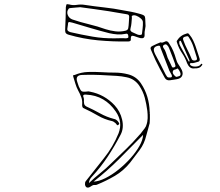

<svg xmlns="http://www.w3.org/2000/svg" viewBox="-20 -814 1040 907"><path d="M667 -704Q669 -691 665.5 -677Q662 -663 663 -649Q664 -630 643 -634Q638 -636 633 -637Q628 -638 624 -640Q612 -645 604.5 -645Q597 -645 598 -626Q598 -621 593.5 -619.5Q589 -618 584 -618Q513 -617 443 -623.5Q373 -630 304 -650Q291 -654 289 -661.5Q287 -669 288 -679Q289 -705 290 -730Q291 -755 291 -780Q292 -788 293.5 -792Q295 -796 307 -793Q324 -788 343 -791Q362 -794 380 -791Q426 -784 472 -779Q518 -774 563 -765Q581 -762 599 -758.5Q617 -755 635 -750Q659 -744 663 -738Q667 -732 667 -704ZM359 -780Q346 -779 335 -778Q324 -777 313 -776Q310 -775 308 -775Q306 -775 304 -772Q294 -759 300 -743.5Q306 -728 322 -722Q360 -709 400 -699.5Q440 -690 479 -676Q501 -669 525 -666Q549 -663 573 -669Q585 -672 586 -682Q588 -694 588.5 -706Q589 -718 590 -730Q591 -738 588.5 -742Q586 -746 577 -747Q556 -750 535 -754Q514 -758 494 -761Q460 -766 425.5 -771Q391 -776 359 -780ZM655 -695V-709Q655 -718 645.5 -726.5Q636 -735 624.5 -739.5Q613 -744 605 -740Q602 -739 602.5 -735.5Q603 -732 603 -729Q602 -717 601 -705Q600 -693 597 -682Q594 -673 597.5 -668Q601 -663 607 -661Q617 -657 627 -652Q637 -647 648 -650Q651 -652 651 -657Q653 -668 653.5 -678Q654 -688 655 -695ZM523 -633Q536 -633 548.5 -633.5Q561 -634 573 -633Q580 -633 584 -635Q588 -637 586 -645Q585 -658 572 -654Q553 -650 534 -651.5Q515 -653 497 -657Q453 -668 409.5 -681Q366 -694 322 -707Q315 -709 308 -710Q301 -711 301 -698Q300 -689 298 -678Q296 -667 313 -662Q365 -650 417 -641Q469 -632 523 -633ZM899 -491Q886 -489 877.5 -496Q869 -503 864 -515Q855 -541 840 -563Q825 -585 817 -610Q816 -614 815 -616.5Q814 -619 816 -622Q832 -648 863 -656Q868 -658 871 -655Q874 -652 876 -649Q886 -637 892.5 -623Q899 -609 904 -595Q909 -581 913.5 -566Q918 -551 923 -537Q926 -524 915 -522Q907 -520 899 -517.5Q891 -515 883 -516Q878 -516 877 -513Q876 -510 880 -506Q888 -499 903.5 -499.5Q919 -500 926 -507Q928 -509 929.5 -511.5Q931 -514 934 -512Q937 -510 935.5 -507.5Q934 -505 932 -503Q924 -490 899 -491ZM898 -528Q915 -528 909 -544Q905 -556 901.5 -568Q898 -580 894 -592Q887 -614 873 -636Q869 -644 863.5 -643Q858 -642 852 -640Q841 -636 846 -624Q854 -601 865.5 -579Q877 -557 886 -534Q890 -528 898 -528ZM872 -523Q873 -524 875 -524V-529Q865 -552 855 -574.5Q845 -597 835 -619Q833 -623 830 -621Q827 -621 827 -616Q826 -610 828 -604.5Q830 -599 833 -594Q843 -576 852.5 -558.5Q862 -541 872 -523ZM738 -614Q744 -612 748 -613Q752 -614 756 -616Q765 -621 770.5 -618Q776 -615 780 -607Q791 -591 798.5 -573Q806 -555 811 -537Q815 -521 823.5 -509Q832 -497 839 -483Q846 -467 840 -455Q834 -443 816 -440Q809 -439 800.5 -437.5Q792 -436 784 -435Q766 -432 758 -447Q747 -467 736 -487.5Q725 -508 715 -529Q704 -553 693 -579Q687 -591 700 -597Q711 -602 720 -606.5Q729 -611 738 -614ZM809 -503Q808 -506 807.5 -509Q807 -512 806 -515Q801 -529 795.5 -543.5Q790 -558 784 -573Q781 -580 778.5 -587Q776 -594 771 -599Q766 -606 759 -604Q745 -599 752 -588Q760 -578 764 -565Q768 -552 772 -541Q777 -531 782 -520.5Q787 -510 792 -499Q794 -495 797 -495Q800 -495 803 -496Q809 -498 809 -503ZM782 -448Q796 -447 791 -460Q787 -468 783 -474.5Q779 -481 777 -488Q767 -513 758 -537Q749 -561 739 -586Q738 -590 736.5 -594.5Q735 -599 728 -598Q698 -593 710 -565Q712 -561 713 -558Q726 -535 738 -511Q750 -487 762 -463Q765 -457 769 -452Q773 -447 782 -448ZM833 -463Q833 -471 826.5 -481.5Q820 -492 817 -490Q812 -486 805 -485Q798 -484 796 -475Q795 -468 802.5 -459Q810 -450 815 -451Q821 -453 826.5 -454.5Q832 -456 833 -463ZM687 -232Q683 -217 679 -202.5Q675 -188 671 -174Q662 -135 639.5 -105Q617 -75 594 -45Q563 -7 523 16.5Q483 40 439 58Q435 60 430.5 60Q426 60 422 60Q418 61 415.5 62.5Q413 64 410 66Q398 75 389 71Q382 66 381.5 56.5Q381 47 385 42Q427 -12 470.5 -66Q514 -120 540 -184Q561 -238 527 -287Q502 -324 467 -344.5Q432 -365 387 -367Q379 -368 375 -365.5Q371 -363 375 -353Q377 -347 376.5 -340.5Q376 -334 377 -328Q377 -317 388 -311Q421 -296 452.5 -278.5Q484 -261 519 -252Q527 -251 536 -242Q539 -238 542 -233.5Q545 -229 540 -225Q535 -220 532 -224.5Q529 -229 526 -232Q522 -235 518 -238Q514 -241 509 -242Q473 -250 441.5 -268.5Q410 -287 377 -302Q371 -304 369.5 -308.5Q368 -313 368 -318Q370 -338 364 -354.5Q358 -371 349 -387Q341 -402 336 -419Q331 -436 326 -452Q324 -459 327.5 -459Q331 -459 333 -460Q364 -473 396 -474Q428 -475 460 -473Q492 -471 523 -471Q554 -471 585 -463Q624 -453 646 -420Q666 -390 676 -356.5Q686 -323 687 -287Q688 -284 687.5 -280.5Q687 -277 688 -274Q688 -265 688 -253Q688 -241 687 -232ZM400 51Q427 25 454 3.5Q481 -18 505 -42Q539 -75 573 -107.5Q607 -140 638 -176Q643 -181 644.5 -183Q646 -185 652 -193Q656 -199 657.5 -200Q659 -201 663 -207Q669 -217 668 -214.5Q667 -212 671 -222Q677 -238 677.5 -255.5Q678 -273 676 -290Q672 -322 664 -352Q656 -382 638 -409Q628 -424 613 -434.5Q598 -445 578 -449Q555 -454 531.5 -455.5Q508 -457 485 -458Q456 -460 426.5 -460.5Q397 -461 368 -460Q334 -459 345 -427Q347 -422 348.5 -416.5Q350 -411 352 -406Q360 -387 366 -383Q372 -379 394 -382Q398 -383 405 -381Q473 -368 521 -317Q548 -288 557 -248.5Q566 -209 550 -178Q522 -124 488.5 -73.5Q455 -23 414 21Q409 26 405 33Q401 40 400 51ZM422 44Q447 43 478 27.5Q509 12 539.5 -12.5Q570 -37 596 -66Q622 -95 638.5 -124Q655 -153 656 -177Q600 -120 543.5 -63.5Q487 -7 422 44Z"/></svg>

Font: Rock 3D
Style: Regular
Weight: 400
Version: Version 1.000